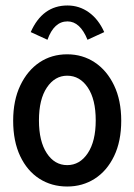

<svg xmlns="http://www.w3.org/2000/svg" viewBox="-20 -671 490 700"><path d="M225 9Q168 9 123.5 -19.5Q79 -48 53.5 -102Q28 -156 28 -231Q28 -305 54 -359.5Q80 -414 124 -443.5Q168 -473 225 -473Q281 -473 325.5 -443.5Q370 -414 396 -359.5Q422 -305 422 -231Q422 -156 396 -102Q370 -48 325.5 -19.5Q281 9 225 9ZM225 -69Q271 -69 300 -112.5Q329 -156 329 -232Q329 -309 300 -352Q271 -395 225 -395Q180 -395 151 -352Q122 -309 122 -232Q122 -156 150.5 -112.5Q179 -69 225 -69ZM153 -526 92 -554Q135 -651 226 -651Q269 -651 304 -626Q339 -601 360 -554L299 -526Q272 -593 226 -593Q177 -593 153 -526Z"/></svg>

Font: Inconsolata SemiCondensed SemiBold
Style: Regular
Weight: 600
Width: 4
Monospace: yes
Designer: Raph Levien, Cyreal, Brenton Simpson
Foundry: Raph Levien, Cyreal, Google
Version: Version 3.001; ttfautohint (v1.8.2.53-6de2)